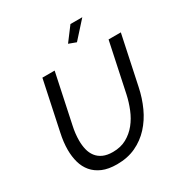

<svg xmlns="http://www.w3.org/2000/svg" viewBox="-208 -1066 1153 1221"><g transform="rotate(-30 368.5 -455.5)"><path d="M464 -795 410 -815 486 -916H573ZM298 5Q235 5 192 -13.5Q149 -32 122 -64Q95 -96 83 -139Q71 -182 71 -232Q71 -287 85 -351L161 -710H251L175 -351Q163 -297 163 -247Q163 -211 170.5 -180Q178 -149 196 -125.5Q214 -102 243 -89Q272 -76 314 -76Q372 -76 415 -100Q458 -124 489 -162.5Q520 -201 540 -250.5Q560 -300 571 -351L647 -710H737L661 -351Q646 -279 616.5 -214.5Q587 -150 542 -101Q497 -52 436.5 -23.5Q376 5 298 5Z"/></g></svg>

Font: PTCRaleway Medium
Style: Italic
Weight: 500
Italic angle: -12°
Designer: Matt McInerney, Pablo Impallari, Rodrigo Fuenzalida
Foundry: Matt McInerney, Pablo Impallari, Rodrigo Fuenzalida
Version: Version 3.000g; ttfautohint (v1.5) -l 8 -r 28 -G 28 -x 14 -D